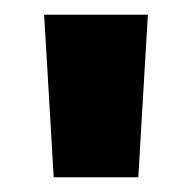

<svg xmlns="http://www.w3.org/2000/svg" viewBox="-20 -820 261 261"><path d="M40 -800 53 -579H168L181 -800Z"/></svg>

Font: Poppins
Style: Bold
Weight: 700
Designer: Ninad Kale (Devanagari), Jonny Pinhorn (Latin)
Foundry: Indian Type Foundry
Version: 4.004